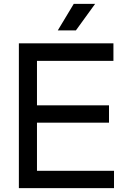

<svg xmlns="http://www.w3.org/2000/svg" viewBox="-20 -977 665 997"><path d="M363 -957 280 -819H374L474 -957ZM172 -340H546V-430H172V-661H569V-752H78V0H572V-90H172Z"/></svg>

Font: Hibana SubMedium
Style: Regular
Weight: 500
Width: 6
Designer: pygmalion
Foundry: ybstudio
Version: Version 0.930;hotconv 1.0.109;makeotfexe 2.5.65596